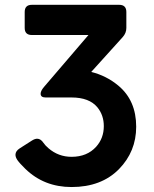

<svg xmlns="http://www.w3.org/2000/svg" viewBox="-20 -752 626 782"><path d="M271.5 9.8Q159.2 9.8 83 -64.5Q59.6 -87.4 50.8 -100.1Q43 -111.8 43 -121.6Q43 -136.7 60.5 -147.9L110.4 -179.7Q122.1 -187 131.3 -187Q146 -187 157.2 -169.9Q164.1 -159.7 177.2 -148.4Q217.8 -113.3 271.5 -113.3Q334.5 -113.3 371.6 -154.3Q402.8 -189 402.8 -238.3Q402.8 -282.7 377 -314.5Q343.8 -355 271.5 -355H166Q145.5 -355 145.5 -370.1Q145.5 -381.8 159.2 -397.9L340.3 -609.4H109.9Q80.6 -609.4 80.6 -638.2V-703.1Q80.6 -732.4 109.9 -732.4H465.3Q494.6 -732.4 494.6 -703.1V-638.2Q494.6 -617.2 479.5 -600.6L351.6 -459Q413.1 -443.8 461.9 -403.3Q534.7 -342.8 534.7 -235.8Q534.7 -134.8 464.4 -63Q392.6 9.8 271.5 9.8Z"/></svg>

Font: Simply Mono
Style: Bold
Weight: 700
Designer: Wojciech Kalinowski "wmk69" (wmk69@o2.pl)
Foundry: Wojciech Kalinowski "wmk69" (wmk69@o2.pl)
Version: Version 1.0.0